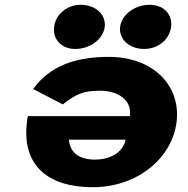

<svg xmlns="http://www.w3.org/2000/svg" viewBox="-20 -765 785 800"><path d="M316.4 -745C257.7 -745 211.7 -704 205.4 -653C199.1 -602 235.1 -561 293.8 -561C355.5 -561 410.1 -602 416.4 -653C422.6 -704 378.1 -745 316.4 -745ZM603.1 -745C541.4 -745 486.8 -704 480.5 -653C474.2 -602 518.8 -561 580.5 -561C640.7 -561 686.7 -602 693 -653C699.2 -704 663.3 -745 603.1 -745ZM96.2 -281C94.5 -275 93.1 -264 92.3 -257C70.2 -77 177.9 15 366.4 15C554 15 697.4 -107 715.8 -257C734.1 -406 620.6 -528 433.1 -528C295.2 -528 188 -491 118.1 -394L241.8 -330C299.5 -376 331.1 -387 400.1 -387C454.5 -387 531 -360 521.3 -281ZM503.3 -183C493.9 -136 448.3 -100 374.5 -100C311.6 -100 270.4 -129 267.3 -183Z"/></svg>

Font: Hussar
Style: BdSuprExtOblOne
Weight: 700
Foundry: Cannot Into Space Fonts
Version: Version 2.00